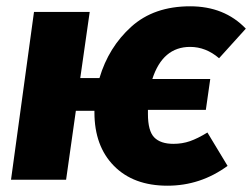

<svg xmlns="http://www.w3.org/2000/svg" viewBox="-20 -571 801 610"><path d="M639 -150 703 -44Q617 19 512 19Q404 19 342 -44Q280 -107 280 -214V-219H221L190 0H15L88 -533H265L235 -323H296Q325 -421 397 -486Q469 -551 584 -551Q693 -551 761 -480L676 -386Q634 -422 584 -422Q497 -422 464 -320H648L634 -222H450V-209Q450 -155 470 -134.5Q490 -114 531 -114Q559 -114 583.5 -122.5Q608 -131 639 -150Z"/></svg>

Font: Trujillo ExtraBold
Style: Italic
Weight: 800
Italic angle: -8°
Designer: Fira Sans original fonts by bBox Type GmbH, Carrois Corporate GbR, & Edenspiekermann AG / Changes by Cristiano Sobral
Foundry: Fira Sans original fonts by bBox Type GmbH, Carrois Corporate GbR, & Edenspiekermann AG / Changes by Cristiano Sobral
Version: Version 4.301;July 28, 2020;FontCreator 13.0.0.2655 64-bit